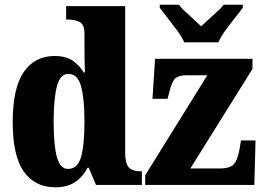

<svg xmlns="http://www.w3.org/2000/svg" viewBox="-20 -786 1116 816"><path d="M215 10Q129 10 81.5 -56.5Q34 -123 34 -267Q34 -412 81 -480Q128 -548 212 -548Q260 -548 289 -528Q318 -508 336 -478H341Q340 -500 339.5 -530.5Q339 -561 339 -590V-642Q339 -682 318.5 -692.5Q298 -703 269 -703H261V-760H512V-137Q512 -91 527.5 -74.5Q543 -58 575 -58H583V0H388L357 -73H352Q332 -34 299 -12Q266 10 215 10ZM269 -68Q310 -68 324.5 -119Q339 -170 339 -269Q339 -367 324.5 -419.5Q310 -472 270 -472Q236 -472 222 -419.5Q208 -367 208 -268Q208 -168 222 -118Q236 -68 269 -68ZM597 0V-41L861 -466H770Q741 -466 726 -453.5Q711 -441 701 -400L692 -366H628L639 -536H1053V-493L789 -70H916Q954 -70 971.5 -86Q989 -102 998 -152L1004 -189H1066L1061 0ZM763 -606Q753 -629 733.5 -655.5Q714 -682 693.5 -708Q673 -734 659 -753V-766H740Q749 -754 766.5 -737.5Q784 -721 803 -704Q822 -687 835 -674Q848 -687 867 -704Q886 -721 904 -737.5Q922 -754 931 -766H1012V-753Q998 -734 977 -708Q956 -682 937 -655.5Q918 -629 908 -606Z"/></svg>

Font: Noto Serif Condensed Black
Style: Regular
Weight: 900
Width: 3
Designer: Monotype Design Team
Foundry: Monotype Imaging Inc.
Version: Version 2.015; ttfautohint (v1.8.4.7-5d5b)